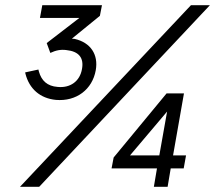

<svg xmlns="http://www.w3.org/2000/svg" viewBox="-20 -720 837 740"><path d="M195 -335C275 -328 336 -376 349 -449C360 -510 329 -556 268 -570L257 -571L365 -659L373 -700H143L134 -651H286L160 -554L174 -516C195 -526 214 -530 236 -527C284 -522 304 -497 296 -454C288 -407 251 -380 202 -385C162 -388 140 -409 130 -444L128 -452L77 -441L78 -436C93 -377 135 -341 195 -335ZM573 0H626L638 -71H688L697 -121H647L689 -360H622L418 -113L410 -71H585ZM57 0H131L789 -700H716ZM481 -121 624 -290 594 -121Z"/></svg>

Font: Fixel Display Light
Style: Italic
Weight: 300
Italic angle: -10°
Designer: AlfaBravo + MacPaw
Foundry: Kyrylo Tkachov, Marchela Mozhyna, Serhii Makarenko, Maria Weinstein, Zakhar Kryvoshyya
Version: Version 1.210;Glyphs 3.2 (3217)